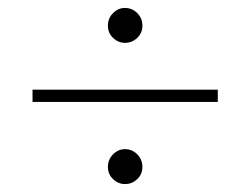

<svg xmlns="http://www.w3.org/2000/svg" viewBox="-20 -577 630 484"><path d="M62 -320V-351H529V-320ZM252 -512Q252 -531 265 -544Q278 -557 295 -557Q313 -557 326 -544Q339 -531 339 -512Q339 -494 326 -481.5Q313 -469 295 -469Q278 -469 265 -481.5Q252 -494 252 -512ZM252 -156Q252 -175 265 -188Q278 -201 295 -201Q313 -201 326 -188Q339 -175 339 -156Q339 -138 326 -125.5Q313 -113 295 -113Q278 -113 265 -125.5Q252 -138 252 -156Z"/></svg>

Font: Aleo ExtraLight
Style: Regular
Weight: 250
Designer: Alessio Laiso
Foundry: Alessio Laiso
Version: Version 2.001;gftools[0.9.29]